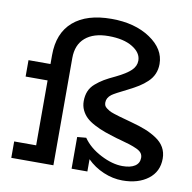

<svg xmlns="http://www.w3.org/2000/svg" viewBox="-82 -815 911 912"><g transform="rotate(10 373.0 -359.5)"><path d="M560.1 -266.1Q600.1 -255.4 629.4 -243.9Q658.7 -232.4 684.8 -215.3Q710.9 -198.2 724.4 -174.6Q737.8 -150.9 737.8 -121.1Q737.8 -58.1 690.2 -22Q642.6 14.2 566.9 14.2Q520.5 14.2 475.1 -5.1Q429.7 -24.4 396 -58.1V1H319.8V-151.9L362.8 -155.8Q393.6 -111.3 450 -82.3Q506.3 -53.2 555.2 -53.2Q593.8 -53.2 615 -67.1Q636.2 -81.1 636.2 -106.9Q636.2 -120.1 629.2 -129.6Q622.1 -139.2 606 -146.7Q589.8 -154.3 569.1 -160.9Q548.3 -167.5 515.6 -176.3Q510.3 -177.7 507.8 -178.2Q471.7 -189 445.8 -198.2Q419.9 -207.5 394.8 -220.7Q369.6 -233.9 354.5 -248.3Q339.4 -262.7 330.1 -282.2Q320.8 -301.8 320.8 -325.2Q320.8 -352.1 329.6 -373.3Q338.4 -394.5 357.7 -411.1Q377 -427.7 397.2 -439.7Q417.5 -451.7 450.2 -466.8Q499.5 -490.7 521.2 -511.7Q543 -532.7 543 -559.1Q543 -597.2 500 -623.5Q457 -649.9 383.8 -649.9Q312 -649.9 272 -615.7Q231.9 -581.5 231.9 -517.1V0H28.8V-79.1H134.8V-392.1H28.8V-471.2H134.8V-514.2Q134.8 -620.6 199.7 -676.8Q264.6 -732.9 383.8 -732.9Q496.6 -732.9 570.8 -683.1Q645 -633.3 645 -561Q645 -535.2 635.7 -513.4Q626.5 -491.7 607.9 -474.1Q589.4 -456.5 568.4 -443.4Q547.4 -430.2 517.1 -415Q458.5 -386.2 444.8 -376Q422.9 -359.4 422.9 -336.9Q422.9 -328.6 425.5 -322.3Q428.2 -315.9 436 -310.1Q443.8 -304.2 450.7 -300.3Q457.5 -296.4 473.6 -291Q489.7 -285.6 501 -282.5Q512.2 -279.3 537.1 -272.5Q551.8 -268.6 560.1 -266.1Z"/></g></svg>

Font: BioRhyme
Style: Regular
Weight: 400
Designer: Aoife Mooney
Foundry: Aoife Mooney Type
Version: Version 1.500;PS 001.500;hotconv 1.0.88;makeotf.lib2.5.64775